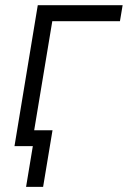

<svg xmlns="http://www.w3.org/2000/svg" viewBox="-20 -561 491 737"><path d="M450.7 -541 440.4 -479.5H180.7L101.1 0H35.6L125 -541ZM80.1 156.2 106 0H64L73.7 -61H181.6L145.5 156.2Z"/></svg>

Font: Inter 17pt Light
Style: Italic
Weight: 300
Italic angle: -9.3988°
Version: Version 4.001;git-66647c0bb